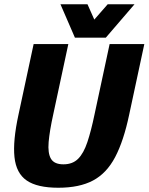

<svg xmlns="http://www.w3.org/2000/svg" viewBox="-20 -874 698 902"><path d="M587 -336Q561 -212 521 -136Q481 -60 417 -26Q353 8 254 8Q155 8 105.5 -26Q56 -60 48 -136Q40 -212 67 -336L138 -667H301L230 -336Q213 -259 208.5 -206.5Q204 -154 219.5 -128Q235 -102 278 -102Q321 -102 347 -128Q373 -154 390.5 -206.5Q408 -259 424 -336L495 -667H658ZM612 -854 477 -697H332L264 -854H391L423 -782L486 -854Z"/></svg>

Font: Epunda Sans ExtraBold
Style: Italic
Weight: 800
Italic angle: -12.0243°
Designer: Simon Atzbach
Foundry: typofactur
Version: Version 2.204; ttfautohint (v1.8.4.7-5d5b)